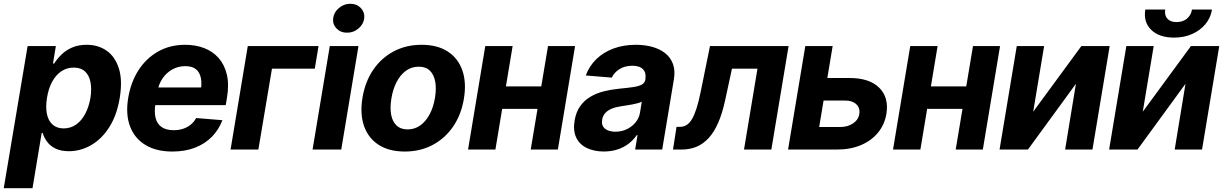

<svg xmlns="http://www.w3.org/2000/svg" viewBox="-55 -789 6453 1013"><path d="M-35.3 204.1 90.7 -545.9H239.7L224.5 -453.7H230.8Q244.5 -476.1 267.2 -499Q289.8 -522 323.5 -537.4Q357.2 -552.7 402.8 -552.7Q462.6 -552.7 507.4 -521.7Q552.1 -490.6 572.1 -428.3Q592 -365.9 576.7 -272.1Q561.6 -181 521.7 -118.3Q481.8 -55.6 426.3 -23.5Q370.8 8.6 308.3 8.8Q264.6 8.6 236.3 -5.9Q208 -20.4 192.4 -42.7Q176.8 -64.9 170 -87.5H164.9L116.5 204.1ZM281 -111.5Q318.3 -111.7 346.9 -132.1Q375.6 -152.4 394.8 -188.8Q414 -225.2 422.2 -272.5Q429.5 -319.8 422.4 -355.8Q415.3 -391.8 393.4 -412.1Q371.5 -432.4 334.1 -432.4Q297.5 -432.4 268.3 -412.7Q239.2 -393 219.9 -357.2Q200.6 -321.4 192.9 -272.5Q185 -224.1 192.4 -188Q199.9 -151.9 222.2 -131.8Q244.5 -111.7 281 -111.5Z M854.2 10.5Q769.7 10.5 712.5 -24Q655.3 -58.5 631.2 -122Q607.1 -185.4 621.4 -272.5Q635.4 -356.2 676.1 -419.2Q716.9 -482.2 779.7 -517.5Q842.5 -552.7 922.1 -552.7Q976.9 -552.7 1022.1 -535.3Q1067.4 -517.9 1098.3 -483.1Q1129.3 -448.2 1141.7 -396.2Q1154.2 -344.1 1142.7 -274.4L1135.9 -234.2H675.2L690.6 -327.5H1078.3L1003.5 -304.3Q1010.7 -346.1 1005 -376.4Q999.3 -406.7 979.4 -423.4Q959.5 -440 922.8 -440Q885.3 -440 854.2 -422.7Q823.2 -405.4 802.8 -375.6Q782.3 -345.9 776 -307.8L765.2 -241.8Q758.2 -197.7 766 -166.4Q773.8 -135.2 797.7 -118.7Q821.5 -102.1 861.7 -102.1Q888.6 -102.1 911.2 -109.6Q933.9 -117.1 951.4 -131.4Q968.8 -145.8 979.9 -166.2L1118.4 -154.9Q1099.4 -104.5 1062.8 -67.3Q1026.3 -30.2 973.8 -9.8Q921.3 10.5 854.2 10.5Z M1625.6 -545.9 1605.9 -426.8H1379.9L1308.2 0H1161.5L1252.3 -545.9Z M1594.1 0 1685 -545.9H1836.3L1745.5 0ZM1775.8 -616.6Q1742.2 -616.1 1720.7 -638.7Q1699.1 -661.2 1702.7 -692.6Q1706.7 -724.5 1733.3 -746.8Q1759.8 -769.1 1793.4 -769.1Q1827.3 -769.1 1848.6 -746.8Q1869.8 -724.5 1866.8 -692.6Q1862.8 -661.2 1836.4 -638.7Q1810.1 -616.1 1775.8 -616.6Z M2080.7 10.5Q1997.1 10.4 1942.3 -25.2Q1887.6 -60.8 1865.5 -124.6Q1843.5 -188.3 1857.4 -273Q1871.1 -357 1913.6 -419.9Q1956.1 -482.7 2021.7 -517.7Q2087.3 -552.7 2169.7 -552.7Q2252.8 -552.7 2307.5 -517.1Q2362.1 -481.5 2384.4 -417.6Q2406.7 -353.7 2392.6 -268.8Q2379.1 -185.2 2336.4 -122.3Q2293.7 -59.5 2228.3 -24.6Q2162.9 10.4 2080.7 10.5ZM2095.7 -106.2Q2134 -106.4 2163.6 -128.2Q2193.2 -150 2212.8 -187.8Q2232.4 -225.7 2240 -273.6Q2247.9 -320.9 2241.3 -357.9Q2234.7 -394.8 2213.2 -416.1Q2191.7 -437.4 2154.3 -437.1Q2116.2 -437.4 2086.4 -415.4Q2056.5 -393.5 2037.1 -355.5Q2017.6 -317.6 2010 -269.3Q2002.1 -222.6 2008.4 -185.6Q2014.8 -148.6 2036.6 -127.5Q2058.3 -106.4 2095.7 -106.2Z M2849.2 -333.2 2829.5 -214.6H2545.1L2564.3 -333.2ZM2649.6 -545.9 2558.8 0H2414.5L2505.3 -545.9ZM2979.1 -545.9 2888.3 0H2745.1L2836.3 -545.9Z M3131 10.4Q3079.2 10.1 3041.2 -8.1Q3003.1 -26.3 2985.5 -62.5Q2967.9 -98.8 2976.5 -152.3Q2984.2 -198 3005.9 -228.7Q3027.6 -259.3 3059.6 -278.2Q3091.5 -297.2 3129.9 -306.9Q3168.3 -316.7 3209.5 -320.7Q3257.3 -325.3 3287.1 -329.8Q3316.8 -334.4 3331.9 -343.2Q3347 -352 3350.1 -369.3V-371.7Q3355.2 -405.2 3337.6 -423.5Q3320.1 -441.9 3281.5 -442.2Q3241.3 -441.9 3213.3 -424.3Q3185.3 -406.6 3172.8 -379.5L3035.6 -390.8Q3053.9 -440.6 3091.3 -477Q3128.6 -513.3 3181.7 -533Q3234.8 -552.7 3300.1 -552.7Q3345.5 -552.7 3385.1 -542.1Q3424.6 -531.4 3453.5 -509.1Q3482.4 -486.7 3495.5 -451.7Q3508.5 -416.7 3500.1 -368.2L3438.8 0H3296L3308.7 -76H3304.4Q3287 -50.5 3261.9 -31.1Q3236.8 -11.7 3204.2 -0.8Q3171.5 10.1 3131 10.4ZM3191.7 -94.1Q3224.8 -94.1 3252.5 -107.5Q3280.2 -120.9 3298.6 -143.7Q3317 -166.5 3321.8 -194.9L3331 -252.7Q3323.7 -248.4 3310.6 -244.8Q3297.6 -241.1 3281.8 -238.1Q3266 -235.1 3250.4 -232.8Q3234.9 -230.6 3222.6 -228.5Q3195.2 -224.7 3173.8 -216.1Q3152.3 -207.4 3138.9 -193.1Q3125.4 -178.8 3122 -157.4Q3116.8 -126.6 3136.6 -110.4Q3156.3 -94.1 3191.7 -94.1Z M3495.8 0 3514.4 -119.7H3532.1Q3551.6 -119.7 3567.1 -129.2Q3582.7 -138.7 3595.6 -160.1Q3608.4 -181.5 3619.7 -216.7Q3631.1 -251.9 3641.7 -303.7L3690.9 -545.9H4105.6L4014.7 0H3870.4L3941.5 -426.8H3806.9L3770.8 -259.6Q3756 -191.2 3734.5 -141.9Q3713.1 -92.7 3684.4 -61.2Q3655.7 -29.7 3620.1 -14.8Q3584.5 0 3541.1 0Z M4260.7 -377.5H4424Q4532 -378 4583.9 -326.1Q4635.7 -274.2 4621.7 -188.1Q4612.2 -131.9 4577.8 -89.6Q4543.5 -47.4 4488 -23.7Q4432.6 0 4360.2 0H4102.9L4193.8 -545.9H4338.1L4267 -119.1H4379.9Q4418.2 -119.1 4446 -138.1Q4473.8 -157 4478.7 -187.1Q4484 -218.8 4462.8 -238.9Q4441.7 -258.9 4404.3 -258.4H4241Z M5091.4 -333.2 5071.7 -214.6H4787.3L4806.4 -333.2ZM4891.8 -545.9 4801 0H4656.6L4747.5 -545.9ZM5221.3 -545.9 5130.5 0H4987.3L5078.5 -545.9Z M5396.2 -199.6 5650.3 -545.9H5799.7L5708.9 0H5564.6L5621.6 -346.9L5368.5 0H5218.7L5309.5 -545.9H5453.8Z M5974.3 -199.6 6228.4 -545.9H6377.8L6287 0H6142.7L6199.7 -346.9L5946.6 0H5796.8L5887.6 -545.9H6031.9ZM6139.4 -590.6Q6061 -590.6 6018.9 -631.6Q5976.8 -672.6 5987.7 -738.7H6092.8Q6087.9 -708.4 6104 -690.4Q6120 -672.5 6152.8 -672.5Q6185.1 -672.5 6207.1 -690.4Q6229.1 -708.4 6234 -738.7H6339.6Q6332.4 -694.7 6304.6 -661.4Q6276.9 -628.1 6234.3 -609.4Q6191.8 -590.6 6139.4 -590.6Z"/></svg>

Font: Inter Tight
Style: Italic
Weight: 400
Italic angle: -9.39999°
Designer: Rasmus Andersson
Foundry: rsms
Version: Version 3.002